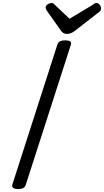

<svg xmlns="http://www.w3.org/2000/svg" viewBox="-20 -1256 699 1290"><path d="M102 14Q80 14 69.5 7Q59 0 63 -16L366 -958Q371 -972 383.5 -978.5Q396 -985 418 -985Q441 -985 451 -978Q461 -971 456 -955L153 -14Q149 0 137 7Q125 14 102 14ZM628 -1236Q640 -1236 649.5 -1224Q659 -1212 659 -1201Q659 -1191 656 -1186Q653 -1181 648 -1177L486 -1051Q471 -1039 457.5 -1033.5Q444 -1028 428 -1028Q415 -1028 404.5 -1035Q394 -1042 386 -1055L294 -1185Q289 -1193 288 -1198Q287 -1203 287 -1207Q287 -1219 301.5 -1227.5Q316 -1236 326 -1236Q336 -1236 341 -1231Q346 -1226 352 -1220L447 -1130L599 -1221Q605 -1225 612 -1230.5Q619 -1236 628 -1236Z"/></svg>

Font: Playwrite NO
Style: Regular
Weight: 400
Designer: Veronika Burian, José Scaglione
Foundry: TypeTogether
Version: Version 1.002